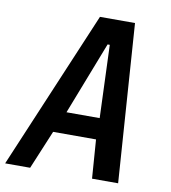

<svg xmlns="http://www.w3.org/2000/svg" viewBox="-89 -795 771 866"><g transform="rotate(10 296.0 -362.5)"><path d="M299 -725H459.5L510 0H390.5L377.5 -177.5H181L107 0H-7.5ZM377 -275 364.5 -608.5H354.5L225 -275Z"/></g></svg>

Font: JuliaMono SemiBold
Style: Italic
Weight: 600
Italic angle: -9°
Monospace: yes
Designer: cormullion
Foundry: corm
Version: Version 0.056; ttfautohint (v1.8.4)